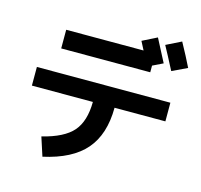

<svg xmlns="http://www.w3.org/2000/svg" viewBox="-126 -988 1252 1194"><g transform="rotate(15 500.0 -391.5)"><path d="M980.5 -700.2 883.8 -654.3Q830.1 -757.8 805.7 -801.8L902.3 -849.6Q948.2 -766.6 980.5 -700.2ZM186.5 -613.3V-733.4H684.6Q656.2 -786.1 656.2 -788.1L750 -835Q791 -757.8 826.2 -688.5L759.8 -656.2V-613.3ZM70.3 -462.9H929.7V-342.8H602.5Q601.6 -170.9 516.1 -71.8Q430.7 27.3 248 67.4L209 -52.7Q347.7 -86.9 404.8 -152.3Q461.9 -217.8 462.9 -342.8H70.3Z"/></g></svg>

Font: Mgen+ 1c bold
Style: Bold
Weight: 700
Designer: [Source Han Sans]
Ryoko NISHIZUKA  (kana & ideographs); Paul D. Hunt (Latin, Greek & Cyrillic); Wenlong ZHANG  (bopomofo
Version: Version 1.059.20150602